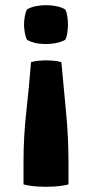

<svg xmlns="http://www.w3.org/2000/svg" viewBox="-20 -530 348 743"><path d="M217.5 -289.5Q226 -193 235.5 -97Q245 -1 245 97V183.5Q223.5 189.5 190.8 191.8Q158 194 125.2 191.8Q92.5 189.5 71 183.5V95Q71 -1.5 81.8 -97.2Q92.5 -193 100 -289.5Q115.5 -294 131 -295.2Q146.5 -296.5 158 -296.5Q168.5 -296.5 185.5 -295.2Q202.5 -294 217.5 -289.5ZM158 -359.5Q113.5 -359.5 84.5 -376Q79 -385.5 76 -403.5Q73 -421.5 73 -435.5Q73 -449 76 -466.5Q79 -484 84.5 -493.5Q98.5 -502 118.2 -506Q138 -510 158 -510Q178.5 -510 198.5 -506Q218.5 -502 232.5 -493.5Q238 -484 240.5 -466.5Q243 -449 243 -435.5Q243 -421.5 240.5 -403.5Q238 -385.5 232.5 -376Q218.5 -368 198.5 -363.8Q178.5 -359.5 158 -359.5Z"/></svg>

Font: Signika
Style: Bold
Weight: 700
Designer: Anna Giedry
Foundry: Anna Giedry
Version: Version 2.001